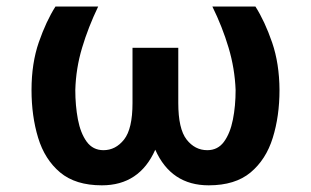

<svg xmlns="http://www.w3.org/2000/svg" viewBox="-20 -548 935 578"><path d="M619.3 -528.4H748.9Q777.3 -483.7 799.2 -420.1Q821 -356.5 821.4 -277Q821.4 -198.2 801.1 -133Q780.9 -67.8 734.4 -28.9Q687.9 9.9 608.3 9.9Q495 9.9 447.4 -97.3Q399.9 9.9 286.6 9.9Q207.4 9.9 161 -28.9Q114.7 -67.8 94.8 -133.2Q74.9 -198.5 74.9 -277Q74.9 -357.6 96.9 -421Q119 -484.4 147 -528.4H275.6Q245.7 -466.3 227.1 -404.1Q208.5 -342 206.7 -277Q206.7 -230.1 214.5 -188.7Q222.3 -147.4 240.9 -121.6Q259.6 -95.9 291.5 -95.9Q328.1 -95.9 353.5 -128Q378.9 -160.2 378.9 -237.9V-404.1H516.7V-237.9Q516.7 -160.2 541.7 -128Q566.8 -95.9 604 -95.9Q635.7 -95.9 654.3 -121.3Q672.9 -146.7 681.1 -187.9Q689.3 -229 689.3 -277Q686.8 -342 668.1 -404.5Q649.5 -467 619.3 -528.4Z"/></svg>

Font: Inter UI Semi Bold
Style: Regular
Weight: 600
Designer: Rasmus Andersson
Foundry: rsms
Version: 3.2;8d6f07862